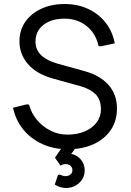

<svg xmlns="http://www.w3.org/2000/svg" viewBox="-20 -732 653 957"><path d="M317 12Q248 12 191 -14Q134 -40 96 -86.5Q58 -133 45 -195L114 -212L125 -210Q136 -168 164 -134.5Q192 -101 231.5 -81Q271 -61 316 -61Q365 -61 402.5 -77Q440 -93 461.5 -121.5Q483 -150 483 -187Q483 -237 455 -263.5Q427 -290 379 -303L242 -341Q161 -364 119 -413Q77 -462 77 -526Q77 -581 105.5 -622.5Q134 -664 185 -688Q236 -712 302 -712Q367 -712 419.5 -687.5Q472 -663 506.5 -619Q541 -575 552 -516L482 -501L471 -503Q458 -565 412 -602Q366 -639 302 -639Q236 -639 196.5 -608Q157 -577 157 -525Q157 -484 185 -457Q213 -430 266 -415L403 -377Q479 -356 521 -308.5Q563 -261 563 -191Q563 -130 532.5 -84.5Q502 -39 446.5 -13.5Q391 12 317 12ZM309 205Q297 205 283 201.5Q269 198 253 188L269 140L278 138Q286 142 293.5 144Q301 146 306 146Q322 146 331.5 137.5Q341 129 341 117Q341 103 331.5 94.5Q322 86 307 86Q292 86 282 94L254 54L300 -13H371L306 74L299 36Q304 35 309 34.5Q314 34 319 34Q354 34 378 58Q402 82 402 117Q402 155 374.5 180Q347 205 309 205Z"/></svg>

Font: Fustat
Style: Regular
Weight: 400
Designer: Mohamed Gaber, Khaled Hosny, Laura Garcia Mut
Foundry: Kief Type Foundry, Alif Type Foundry, Hard Type Foundry
Version: Version 1.007